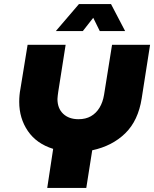

<svg xmlns="http://www.w3.org/2000/svg" viewBox="-20 -919 754 939"><path d="M211 0 240 -191Q159 -216 116.5 -278Q74 -340 74 -421Q74 -437 75.5 -453.5Q77 -470 80 -485L115 -700H301L265 -471Q264 -462 262.5 -452.5Q261 -443 261 -435Q261 -389 289 -362.5Q317 -336 364 -336Q399 -336 424.5 -350.5Q450 -365 466.5 -392Q483 -419 489 -456L528 -700H714L673 -438Q656 -329 592.5 -267Q529 -205 431 -184L402 0ZM253 -767 366 -899H523L592 -767H468L436 -832L385 -767Z"/></svg>

Font: MuseoModerno Thin ExtraBold
Style: Italic
Weight: 800
Italic angle: -9°
Version: Version 1.003